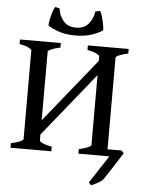

<svg xmlns="http://www.w3.org/2000/svg" viewBox="-63 -865 804 1087"><g transform="rotate(5 338.5 -322.0)"><path d="M23.4 0V-25.9Q56.2 -32.7 74.5 -41Q92.8 -49.3 92.8 -55.7V-559.1Q92.8 -564.9 75.7 -573.7Q58.6 -582.5 23.4 -589.4V-615.2H255.4V-589.4Q222.2 -582.5 203.9 -574.2Q185.5 -565.9 185.5 -559.1V-55.7Q185.5 -49.8 202.6 -41.3Q219.7 -32.7 255.4 -25.9V0ZM409.2 0V-25.9Q441.9 -32.7 460.2 -41Q478.5 -49.3 478.5 -55.7V-559.1Q478.5 -564.9 461.4 -573.7Q444.3 -582.5 409.2 -589.4V-615.2H641.1V-589.4Q607.9 -582.5 589.6 -574.2Q571.3 -565.9 571.3 -559.1V-36.1Q571.3 -25.9 641.1 -25.9V0ZM152.3 -47.9V-128.9L501.5 -561.5V-481ZM177.7 -707.5Q176.3 -715.8 180.7 -738.3Q185.1 -760.7 192.1 -783.7Q199.2 -806.6 206.1 -815.9L231.4 -809.6Q235.4 -771.5 260.5 -740.5Q285.6 -709.5 332.5 -709.5Q379.9 -709.5 405 -740.5Q430.2 -771.5 434.1 -809.6L460.4 -815.9Q467.8 -806.6 474.4 -783.7Q481 -760.7 484.9 -738.3Q488.8 -715.8 487.8 -707.5Q463.4 -690.9 424.6 -678Q385.7 -665 332.5 -665Q279.8 -665 241.2 -678Q202.6 -690.9 177.7 -707.5ZM650.9 -39.1 664.6 -24.9Q661.1 -19.5 647.7 1.7Q634.3 22.9 616.9 50Q599.6 77.1 584.2 100.6Q568.8 124 561.5 134.3Q549.8 146 529.3 156.7Q508.8 167.5 496.6 171.9Q489.7 166 482.4 157.2L585 0L542.5 -39.1Z"/></g></svg>

Font: Gentium Book Plus
Style: Regular
Weight: 400
Designer: Victor Gaultney, Annie Olsen, Iska Routamaa, Becca Hirsbrunner
Foundry: SIL International
Version: Version 6.101